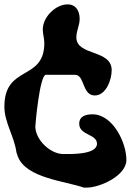

<svg xmlns="http://www.w3.org/2000/svg" viewBox="-22 -808 596 875"><path d="M-2 -322C-2 -249 43 -188 53 -113C54 -112 58 -98 60 -93C99 4 275 17 360 47H373C433 47 554 -7 554 -79C554 -160 491 -287 400 -287C371 -287 339 -280 339 -244C339 -191 420 -198 420 -153C420 -102 299 -106 267 -106C207 -106 139 -171 139 -232C139 -240 159 -467 187 -467H320C365 -467 351 -373 410 -373C461 -373 487 -444 487 -488C487 -584 326 -552 326 -638C326 -668 341 -692 341 -722C341 -757 325 -788 286 -788C231 -788 173 -730 173 -674C173 -653 180 -633 180 -612C180 -437 -2 -514 -2 -322Z"/></svg>

Font: Charger
Style: Overspray
Weight: 400
Designer: Jasper
Foundry: Cannot Into Space Fonts
Version: Version 0.980